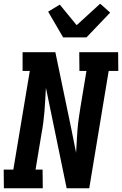

<svg xmlns="http://www.w3.org/2000/svg" viewBox="-25 -1017 659 1037"><path d="M206 0H-4L-5 -101H47L136 -634H97V-735H274L361 -317L386 -192Q388 -223 389.5 -254Q391 -285 393.5 -316Q396 -347 400.5 -378.5Q405 -410 410 -441L442 -634H404L403 -735H613L614 -634H562L457 0H335L223 -543Q221 -512 219.5 -481Q218 -450 215.5 -419Q213 -388 209 -356.5Q205 -325 199 -294L167 -101H205ZM316 -815 235 -954 298 -992 389 -881 516 -997 570 -949 442 -815Z"/></svg>

Font: Iosevka HT Extended
Style: Bold Italic
Weight: 700
Width: 7
Italic angle: -9°
Monospace: yes
Designer: Belleve Invis
Foundry: Belleve Invis
Version: Version 32.3.0; ttfautohint (v1.8.4)